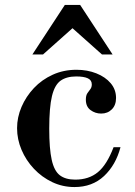

<svg xmlns="http://www.w3.org/2000/svg" viewBox="-20 -744 545 776"><path d="M281 12Q233 12 191 -8Q149 -28 117 -62Q85 -96 67 -138.5Q49 -181 49 -226Q49 -270 67 -312Q85 -354 117 -388Q149 -422 193 -442Q237 -462 289 -462Q333 -462 369.5 -447.5Q406 -433 427.5 -407.5Q449 -382 449 -348Q449 -319 432 -302Q415 -285 389 -285Q365 -285 346 -299Q327 -313 327 -341Q327 -358 333 -367Q339 -376 345 -383.5Q351 -391 351 -403Q351 -420 335 -427.5Q319 -435 288 -435Q249 -435 225 -418Q201 -401 190 -355.5Q179 -310 179 -224Q179 -143 189 -98Q199 -53 222 -35.5Q245 -18 284 -18Q339 -18 375.5 -48Q412 -78 439 -149H467Q448 -77 400.5 -32.5Q353 12 281 12ZM111 -524 242 -724H304L435 -524H392L273 -630L154 -524Z"/></svg>

Font: Libre Bodoni
Style: Regular
Weight: 400
Designer: Pablo Impallari, Rodrigo Fuenzalida
Foundry: Impallari Type
Version: Version 2.005;gftools[0.9.23]